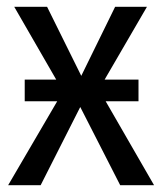

<svg xmlns="http://www.w3.org/2000/svg" viewBox="-20 -547 479 567"><path d="M435 0H335L217 -231L100 0H4L149 -248H53V-312H146L22 -527H119L220 -323L320 -527H414L289 -312H389V-248H292Z"/></svg>

Font: Fira Sans Condensed
Style: Regular
Weight: 400
Width: 3
Designer: bBox Type GmbH & Carrois Corporate GbR & Edenspiekermann AG
Foundry: bBox Type GmbH & Carrois Corporate GbR & Edenspiekermann AG
Version: Version 4.301